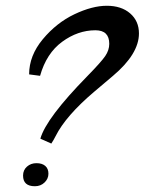

<svg xmlns="http://www.w3.org/2000/svg" viewBox="-20 -654 502 666"><path d="M462 -538Q462 -467 372 -391L307 -336Q208 -252 173 -182Q166 -168 158 -156L120 -173Q140 -244 283 -390Q331 -439 345 -459.5Q359 -480 359 -502Q359 -549 311 -549Q250 -549 195.5 -509Q141 -469 119 -391L81 -396Q81 -461 128.5 -518Q176 -575 238 -604.5Q300 -634 350.5 -634Q401 -634 431.5 -607.5Q462 -581 462 -538ZM101 -8Q60 -8 60 -45Q60 -64 73.5 -76Q87 -88 106.5 -88Q126 -88 137 -78.5Q148 -69 148 -51.5Q148 -34 134.5 -21Q121 -8 101 -8Z"/></svg>

Font: Marck Script
Style: Regular
Weight: 400
Designer: Denis Masharov, Marck Fogel
Foundry: Denis Masharov
Version: Version 1.002